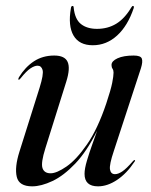

<svg xmlns="http://www.w3.org/2000/svg" viewBox="-20 -634 521 662"><path d="M444.5 -82Q447.5 -81 443.5 -76Q417 -36 383.8 -13.8Q350.5 8.5 318 8.5Q271.5 8.5 271.5 -34.5Q271.5 -52.5 279.8 -80.2Q288 -108 298.2 -136.2Q308.5 -164.5 315 -183.5Q279.5 -112 239.5 -70Q199.5 -28 160.8 -9.8Q122 8.5 91 8.5Q45.5 8.5 37.8 -24.2Q30 -57 47 -111L116.5 -331.5Q131 -378 126.8 -392.8Q122.5 -407.5 109.5 -407.5Q99 -407.5 85 -398.2Q71 -389 51 -364Q46.5 -358.5 44.5 -359Q41.5 -360 45.5 -368Q67 -403 97.2 -422.8Q127.5 -442.5 167 -442.5Q203.5 -442.5 213.2 -420.5Q223 -398.5 208.5 -352.5L136.5 -123Q120.5 -72.5 126.5 -54.5Q132.5 -36.5 154.5 -36.5Q175.5 -36.5 209.5 -60Q243.5 -83.5 280.2 -136.5Q317 -189.5 346.5 -277.5Q362 -324 366.8 -348Q371.5 -372 371.5 -383.5Q371.5 -392 368 -397Q364.5 -402 364.5 -410Q364.5 -423.5 385.2 -433Q406 -442.5 441 -442.5Q465 -442.5 469 -432Q473 -421.5 466 -399L372.5 -113.5Q356.5 -66 359.2 -49.8Q362 -33.5 376.5 -33.5Q387.5 -33.5 401.5 -42.8Q415.5 -52 438.5 -78.5Q442 -82.5 444.5 -82ZM314.5 -534.5Q351.5 -534.5 380.5 -552Q409.5 -569.5 432.5 -608Q435.5 -613.5 438.5 -613.5Q443 -613.5 441 -606Q420.5 -545 383.8 -511.5Q347 -478 300 -478Q253 -478 233.5 -511.5Q214 -545 224.5 -606Q225.5 -613.5 230 -613.5Q234 -613.5 234 -608Q238 -568 259 -551.2Q280 -534.5 314.5 -534.5Z"/></svg>

Font: Fraunces 144pt S000
Style: Italic
Weight: 400
Italic angle: -16°
Version: Version 1.000; ttfautohint (v1.8.3)